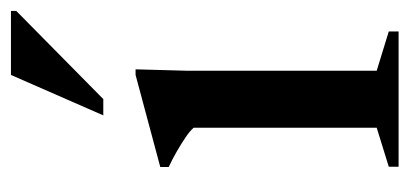

<svg xmlns="http://www.w3.org/2000/svg" viewBox="-214 -516 730 342"><g transform="rotate(-90 151.0 -345.0)"><path d="M198.5 -468.5 196 -376.5V-39L266 -17.5V0H25V-17.5L94.5 -39V-365Q89 -371.5 78 -379Q67 -386.5 53.2 -394.5Q39.5 -402.5 24.5 -409.5V-424.5L188.5 -468.5ZM116.5 -526 188.5 -690.5H302.5V-681L145.5 -526Z"/></g></svg>

Font: Newsreader 36pt Medium
Style: Regular
Weight: 500
Designer: Hugues Gentile
Foundry: Production Type
Version: Version 1.003